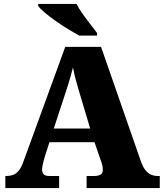

<svg xmlns="http://www.w3.org/2000/svg" viewBox="-20 -951 828 971"><path d="M7 0V-61H14Q31 -61 46 -66.5Q61 -72 74 -87Q87 -102 97 -130L310 -714H491L695 -128Q704 -105 716 -90Q728 -75 743.5 -68Q759 -61 777 -61H788V0H418V-61H458Q474 -61 487 -67Q500 -73 500 -92Q500 -102 498 -111.5Q496 -121 493.5 -129Q491 -137 489 -141L458 -232H230L207 -160Q205 -152 201.5 -140Q198 -128 195.5 -115.5Q193 -103 193 -93Q193 -78 201 -69.5Q209 -61 230 -61H279V0ZM252 -301H436L379 -492Q374 -510 368.5 -528.5Q363 -547 358 -567.5Q353 -588 349 -610Q344 -589 338 -568.5Q332 -548 326.5 -529Q321 -510 315 -493ZM381 -771Q355 -785 323 -804.5Q291 -824 260 -846Q229 -868 205.5 -888Q182 -908 173 -921V-931H367Q378 -909 397 -882Q416 -855 436.5 -829Q457 -803 471 -784V-771Z"/></svg>

Font: Noto Serif Gujarati Black
Style: Regular
Weight: 900
Version: Version 2.102